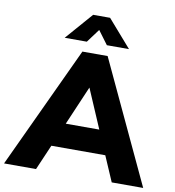

<svg xmlns="http://www.w3.org/2000/svg" viewBox="-119 -1008 999 1094"><g transform="rotate(10 380.5 -461.0)"><path d="M601 0 538 -146H226L163 0H-22L307 -705H453L783 0ZM285 -284H479L382 -510ZM322 -765H194L331 -922H429L566 -765H438L380 -843Z"/></g></svg>

Font: wassup Sans
Style: Black
Weight: 900
Version: Version 2.001